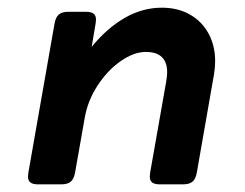

<svg xmlns="http://www.w3.org/2000/svg" viewBox="-20 -482 640 502"><path d="M542.5 -322.3Q542.5 -305.7 539.6 -288.1L494.6 -30.8Q491.7 -14.2 483.4 -7.1Q475.1 0 458.5 0H397.9Q384.3 0 377.9 -4.9Q371.6 -9.8 371.6 -20.5Q371.6 -22.9 372.6 -30.8L414.6 -269Q417 -283.7 417 -293Q417 -346.2 361.3 -346.2Q330.1 -346.2 295.7 -322.3Q261.2 -298.3 235.4 -258.8Q209.5 -219.2 201.7 -174.8L176.3 -30.8Q173.3 -14.2 165 -7.1Q156.7 0 140.1 0H79.6Q65.9 0 59.6 -4.9Q53.2 -9.8 53.2 -20.5Q53.2 -22.9 54.2 -30.8L122.6 -420.4Q125.5 -437 133.8 -444.1Q142.1 -451.2 158.7 -451.2H204.6Q218.3 -451.2 224.6 -446.3Q231 -441.4 231 -430.7Q231 -428.2 230 -420.4L219.7 -359.4Q258.8 -407.7 305.4 -434.8Q352.1 -461.9 403.3 -461.9Q445.3 -461.9 476.8 -443.8Q508.3 -425.8 525.4 -394Q542.5 -362.3 542.5 -322.3Z"/></svg>

Font: Courier Prime Sans
Style: Bold Italic
Weight: 700
Italic angle: -10°
Designer: Alan Dague-Greene
Foundry: Quote-Unquote Apps
Version: Version 3.020